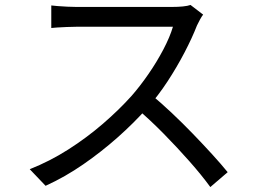

<svg xmlns="http://www.w3.org/2000/svg" viewBox="-20 -728 1040 775"><path d="M800 -669Q795 -663 787.5 -649.5Q780 -636 775 -625Q756 -576 725 -516.5Q694 -457 656 -399Q618 -341 576 -294Q521 -232 455 -173.5Q389 -115 316 -64.5Q243 -14 164 22L100 -45Q181 -77 255.5 -124.5Q330 -172 395.5 -228.5Q461 -285 512 -342Q546 -381 579.5 -429.5Q613 -478 639.5 -528.5Q666 -579 678 -620Q670 -620 640 -620Q610 -620 569 -620Q528 -620 483 -620Q438 -620 397 -620Q356 -620 326.5 -620Q297 -620 288 -620Q271 -620 249.5 -619Q228 -618 210.5 -617Q193 -616 187 -615V-706Q194 -705 212.5 -703.5Q231 -702 252 -701Q273 -700 288 -700Q299 -700 328 -700Q357 -700 397.5 -700Q438 -700 482 -700Q526 -700 566.5 -700Q607 -700 636 -700Q665 -700 674 -700Q699 -700 718.5 -702Q738 -704 749 -708ZM589 -347Q630 -313 673.5 -272Q717 -231 759 -187.5Q801 -144 837 -104.5Q873 -65 899 -33L829 27Q794 -21 745 -76.5Q696 -132 641.5 -187.5Q587 -243 532 -290Z"/></svg>

Font: Noto Sans KR
Style: Regular
Weight: 400
Designer: Ryoko NISHIZUKA  (kana, bopomofo & ideographs); Paul D. Hunt (Latin, Greek & Cyrillic); Sandoll Communications , Soo-you
Foundry: Adobe
Version: Version 2.004-H2;hotconv 1.0.118;makeotfexe 2.5.65603